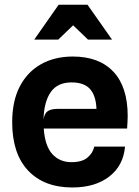

<svg xmlns="http://www.w3.org/2000/svg" viewBox="-20 -800 598 827"><path d="M291.5 7.5Q170 7.5 101.2 -65.2Q32.5 -138 32.5 -273.5Q32.5 -364.5 65.2 -427.5Q98 -490.5 156.8 -523.5Q215.5 -556.5 293.5 -556.5Q407 -556.5 468.5 -491Q530 -425.5 530 -300.5Q530 -287 529.2 -275Q528.5 -263 527.5 -246.5H168.5Q173.5 -171.5 205.2 -136.5Q237 -101.5 288 -101.5Q333 -101.5 356.5 -121Q380 -140.5 386 -168.5H518.5Q511.5 -86.5 450.5 -39.5Q389.5 7.5 291.5 7.5ZM227.5 -331H395.5Q393.5 -387 368.2 -416Q343 -445 288 -445Q227.5 -445 198.5 -403.2Q169.5 -361.5 167.5 -286Q171.5 -312 186 -321.5Q200.5 -331 227.5 -331ZM127.5 -629.5 232.5 -779.5H357L462.5 -629.5H359L295 -691L231 -629.5Z"/></svg>

Font: Spline Sans SemiBold
Style: Regular
Weight: 600
Designer: Eben Sorkin, Mirko Velimirovic
Foundry: Sorkin Type
Version: Version 1.000; ttfautohint (v1.8.3)